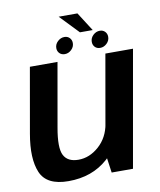

<svg xmlns="http://www.w3.org/2000/svg" viewBox="-90 -886 803 962"><g transform="rotate(-10 312.0 -405.0)"><path d="M400.5 0H509L613.5 -592.5H473L386.5 -100ZM229.5 -593H89L31 -263Q9 -138.5 39.5 -66.8Q70 5 181 5Q301.5 5 381.8 -66.5Q462 -138 475.5 -214L412.5 -246Q400.5 -177 352.8 -134.5Q305 -92 248.5 -92Q193.5 -92 174 -130.2Q154.5 -168.5 172.5 -269ZM273 -625Q291.5 -625 306.5 -639.2Q321.5 -653.5 321.5 -673Q321.5 -689 311.2 -699.5Q301 -710 285 -710Q266 -710 250.8 -695.8Q235.5 -681.5 235.5 -662Q235.5 -646 245.8 -635.5Q256 -625 273 -625ZM453 -625Q471.5 -625 486.5 -639.2Q501.5 -653.5 501.5 -673Q501.5 -689 491.2 -699.5Q481 -710 465 -710Q446 -710 431 -695.8Q416 -681.5 416 -662Q416 -646 426 -635.5Q436 -625 453 -625ZM366 -719.5H431L370 -815H274.5Z"/></g></svg>

Font: Anybody UltraCondensed Thin SemiBold
Style: Italic
Weight: 600
Italic angle: -10°
Version: Version 1.111